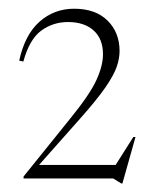

<svg xmlns="http://www.w3.org/2000/svg" viewBox="-20 -740 354 440"><path d="M290.5 -426 260.5 -319.5H258L239.5 -331H34V-335.5L141.5 -469Q185.5 -523 200.8 -556.2Q216 -589.5 216 -615.5Q216 -651 194.5 -670.2Q173 -689.5 136 -689.5Q101.5 -689.5 74.5 -669.8Q47.5 -650 33.5 -599L24 -601Q37 -660.5 70.5 -690.2Q104 -720 150 -720Q199 -720 226.5 -692.8Q254 -665.5 254 -623Q254 -606 247.5 -587Q241 -568 221.8 -540Q202.5 -512 163 -467.5L69.5 -362H245L285.5 -426Z"/></svg>

Font: Newsreader Display ExtraLight
Style: Regular
Weight: 275
Designer: Hugues Gentile
Foundry: Production Type
Version: Version 1.002